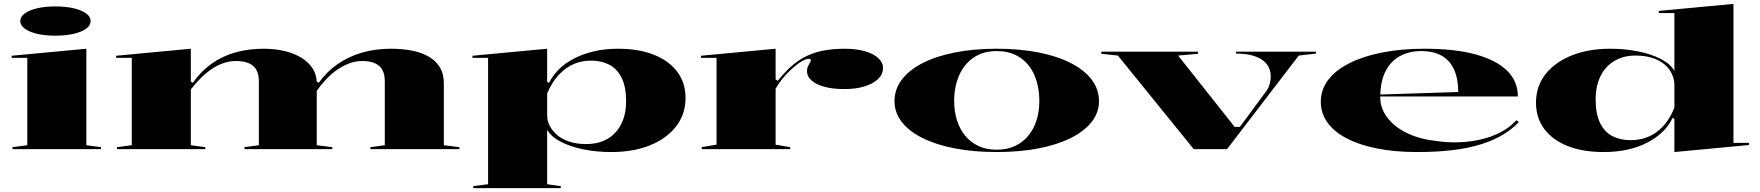

<svg xmlns="http://www.w3.org/2000/svg" viewBox="-20 -765 9029 985"><path d="M264 -582Q211 -582 170.5 -591.5Q130 -601 107 -618Q84 -635 84 -657Q84 -679 107 -696Q130 -713 170.5 -722.5Q211 -732 264 -732Q317 -732 358 -722.5Q399 -713 422 -696Q445 -679 445 -657Q445 -635 422 -618Q399 -601 358 -591.5Q317 -582 264 -582ZM44 0V-10L120 -20V-468H40V-479L423 -515V-20L498 -10V0Z M580 0V-10L656 -20V-468H576V-479L959 -515V-347L969 -340Q1010 -398 1064 -437Q1118 -476 1185.5 -495.5Q1253 -515 1333 -515Q1393 -515 1443 -502.5Q1493 -490 1529 -467Q1565 -444 1585 -412Q1605 -380 1605 -339V-20L1685 -10V0H1234V-10L1308 -20V-348Q1308 -402 1278.5 -427Q1249 -452 1191 -452Q1159 -452 1127.5 -441.5Q1096 -431 1067 -411.5Q1038 -392 1010.5 -365Q983 -338 959 -306V-20L1033 -10V0ZM1880 0V-10L1954 -20V-348Q1954 -402 1925 -427Q1896 -452 1837 -452Q1804 -452 1772 -440Q1740 -428 1709.5 -407Q1679 -386 1652 -357Q1625 -328 1601 -294V-350L1615 -340Q1656 -397 1712 -436Q1768 -475 1837 -495Q1906 -515 1985 -515Q2045 -515 2095 -505Q2145 -495 2181 -473.5Q2217 -452 2237 -419Q2257 -386 2257 -339V-20L2337 -10V0Z M2408 200V190L2484 180V-468H2404V-479L2787 -515V-346L2796 -339Q2815 -377 2847 -409Q2879 -441 2924.5 -464.5Q2970 -488 3026.5 -501.5Q3083 -515 3151 -515Q3255 -515 3332.5 -485Q3410 -455 3453.5 -398Q3497 -341 3497 -262Q3497 -179 3448.5 -116.5Q3400 -54 3314.5 -19.5Q3229 15 3116 15Q3039 15 2971.5 1Q2904 -13 2855.5 -38.5Q2807 -64 2787 -99V180L2857 190V200ZM2987 -26Q3051 -26 3096.5 -52.5Q3142 -79 3167 -128.5Q3192 -178 3192 -245Q3192 -321 3168.5 -367Q3145 -413 3105 -433.5Q3065 -454 3013 -454Q2966 -454 2928.5 -438.5Q2891 -423 2863 -397Q2835 -371 2816.5 -342Q2798 -313 2787 -286V-172Q2787 -146 2800 -120Q2813 -94 2838 -72.5Q2863 -51 2900.5 -38.5Q2938 -26 2987 -26Z M3580 0V-10L3656 -23V-468H3576V-479L3959 -515V-358L3970 -350Q4002 -390 4033 -419Q4064 -448 4100 -468Q4144 -493 4196.5 -504Q4249 -515 4315 -515Q4373 -515 4416.5 -502.5Q4460 -490 4485 -467.5Q4510 -445 4510 -416Q4510 -384 4484.5 -359.5Q4459 -335 4414.5 -321.5Q4370 -308 4312 -308Q4253 -308 4210 -319.5Q4167 -331 4143.5 -352Q4120 -373 4120 -399Q4120 -414 4125 -424.5Q4130 -435 4135 -443Q4140 -451 4140 -456Q4140 -463 4127 -463Q4113 -463 4089 -448Q4065 -433 4037 -407Q4013 -385 3993 -360Q3973 -335 3959 -310V-23L4034 -10V0Z M5093 -515Q5211 -515 5307.5 -496Q5404 -477 5473.5 -441.5Q5543 -406 5580.5 -356.5Q5618 -307 5618 -246Q5618 -187 5580 -139Q5542 -91 5472.5 -56.5Q5403 -22 5307 -3.5Q5211 15 5093 15Q4976 15 4879.5 -3.5Q4783 -22 4713.5 -56.5Q4644 -91 4606.5 -139Q4569 -187 4569 -246Q4569 -307 4606.5 -356.5Q4644 -406 4713.5 -441.5Q4783 -477 4879.5 -496Q4976 -515 5093 -515ZM5094 -503Q5023 -503 4974 -469Q4925 -435 4900 -377Q4875 -319 4875 -246Q4875 -195 4889 -149.5Q4903 -104 4930.5 -70Q4958 -36 4998.5 -16.5Q5039 3 5093 3Q5146 3 5187 -16Q5228 -35 5256 -69.5Q5284 -104 5298 -149Q5312 -194 5312 -246Q5312 -300 5298.5 -347Q5285 -394 5257.5 -429Q5230 -464 5189 -483.5Q5148 -503 5094 -503Z M6104 0 5715 -480 5630 -489V-500H6126V-489L6024 -480L6314 -114H6341L6473 -293Q6486 -309 6492.5 -330Q6499 -351 6499 -374Q6499 -399 6488.5 -420.5Q6478 -442 6456 -457.5Q6434 -473 6400.5 -481.5Q6367 -490 6321 -490V-500H6731V-490L6643 -480L6275 0Z M7289 -515Q7443 -515 7549.5 -486Q7656 -457 7711.5 -402.5Q7767 -348 7767 -270H7059V-280L7461 -293Q7461 -360 7440.5 -406.5Q7420 -453 7378 -478Q7336 -503 7271 -503Q7209 -503 7161.5 -477Q7114 -451 7087.5 -398.5Q7061 -346 7061 -264Q7061 -223 7081 -186.5Q7101 -150 7138 -120Q7175 -90 7226.5 -70Q7278 -50 7339 -43Q7402 -33 7463 -35Q7524 -37 7579 -50Q7634 -63 7680.5 -87.5Q7727 -112 7759 -148L7772 -139Q7737 -102 7689.5 -73.5Q7642 -45 7578.5 -25Q7515 -5 7433.5 5Q7352 15 7249 15Q7135 15 7043.5 -3.5Q6952 -22 6888 -55.5Q6824 -89 6790 -136.5Q6756 -184 6756 -243Q6756 -306 6794.5 -356Q6833 -406 6904 -441.5Q6975 -477 7072.5 -496Q7170 -515 7289 -515Z M8873 -745V-32H8953V-21L8570 15V-154L8561 -161Q8543 -122 8511 -90.5Q8479 -59 8434 -35Q8389 -11 8332 2Q8275 15 8206 15Q8102 15 8024.5 -15Q7947 -45 7903.5 -102Q7860 -159 7860 -238Q7860 -322 7908.5 -384Q7957 -446 8043 -480.5Q8129 -515 8241 -515Q8318 -515 8385.5 -501Q8453 -487 8501.5 -462Q8550 -437 8570 -401V-698H8490V-709ZM8370 -480Q8308 -480 8261.5 -452Q8215 -424 8190.5 -373.5Q8166 -323 8166 -255Q8166 -180 8189 -133.5Q8212 -87 8252.5 -66.5Q8293 -46 8344 -46Q8389 -46 8425 -59Q8461 -72 8489 -95.5Q8517 -119 8537 -149Q8557 -179 8570 -214V-328Q8570 -359 8556.5 -387Q8543 -415 8517.5 -436Q8492 -457 8454.5 -468.5Q8417 -480 8370 -480Z"/></svg>

Font: Kalnia Expanded Medium
Style: Regular
Weight: 500
Width: 7
Designer: Frida Medrano
Foundry: Frida Medrano
Version: Version 1.105